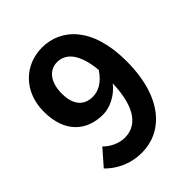

<svg xmlns="http://www.w3.org/2000/svg" viewBox="-214 -878 1016 1016"><g transform="rotate(-45 294.5 -370.0)"><path d="M280 -379C216 -379 175 -420 175 -507C175 -598 220 -643 275 -643C338 -643 389 -593 402 -458C366 -401 320 -379 280 -379ZM52 -70C96 -25 163 14 255 14C402 14 539 -107 539 -387C539 -644 413 -754 273 -754C146 -754 40 -659 40 -507C40 -350 129 -274 252 -274C303 -274 366 -305 404 -355C398 -169 329 -106 246 -106C202 -106 156 -129 129 -158Z"/></g></svg>

Font: Noto Sans Japanese Bold
Style: Bold
Weight: 700
Designer: Ryoko NISHIZUKA (kana & ideographs); Paul D. Hunt (Latin, Greek & Cyrillic); Wenlong ZHANG (bopomofo); Sandoll Communica
Foundry: Adobe Systems Incorporated
Version: Version 1.000;PS 1;hotconv 1.0.78;makeotf.lib2.5.61930